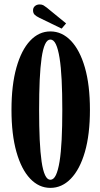

<svg xmlns="http://www.w3.org/2000/svg" viewBox="-20 -856 462 886"><path d="M212.5 11Q159.5 11 119 -31.8Q78.5 -74.5 55.8 -155Q33 -235.5 33 -349Q33 -463.5 55.8 -544.2Q78.5 -625 119 -668Q159.5 -711 212.5 -711Q266 -711 307.2 -668Q348.5 -625 371.8 -544.2Q395 -463.5 395 -349Q395 -235.5 371.8 -155Q348.5 -74.5 307.2 -31.8Q266 11 212.5 11ZM212.5 -26.5Q227.5 -26.5 237.8 -47.8Q248 -69 254.8 -110.2Q261.5 -151.5 264.5 -211.5Q267.5 -271.5 267.5 -349Q267.5 -426.5 264.5 -486.8Q261.5 -547 254.8 -588.8Q248 -630.5 237.8 -652Q227.5 -673.5 212.5 -673.5Q198 -673.5 188 -652Q178 -630.5 172 -588.8Q166 -547 163.2 -486.8Q160.5 -426.5 160.5 -349Q160.5 -271.5 163.2 -211.5Q166 -151.5 172 -110.2Q178 -69 188 -47.8Q198 -26.5 212.5 -26.5ZM264.5 -724 161.5 -774Q147 -781 139.8 -788.2Q132.5 -795.5 132.5 -808.5Q132.5 -820.5 141.2 -828Q150 -835.5 163 -835.5Q173.5 -835.5 180.5 -831.5Q187.5 -827.5 195 -821.5L285 -748Z"/></svg>

Font: Imbue Thin 10pt
Style: Bold
Weight: 700
Version: Version 1.102